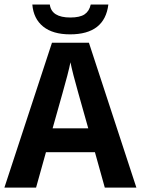

<svg xmlns="http://www.w3.org/2000/svg" viewBox="-20 -853 640 873"><path d="M600.1 0H456.5L411.6 -161.1H189L144 0H0L216.3 -658.7H384.3ZM300.3 -569.8Q296.4 -549.3 285.9 -508.5Q275.4 -467.8 219.2 -269.5H381.3Q324.2 -470.7 314.2 -510.3Q304.2 -549.8 300.3 -569.8ZM298.8 -696.8Q220.2 -696.8 176.3 -732.2Q132.3 -767.6 127 -832.5H206.5Q213.9 -773.4 299.8 -773.4Q342.8 -773.4 364.3 -787.6Q385.7 -801.8 392.6 -832.5H472.7Q456.1 -696.8 298.8 -696.8Z"/></svg>

Font: Liberation Mono
Style: Bold
Weight: 700
Monospace: yes
Designer: Steve Matteson
Foundry: Ascender Corporation
Version: Version 2.1.5